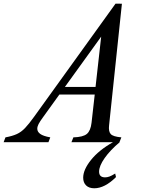

<svg xmlns="http://www.w3.org/2000/svg" viewBox="-126 -782 778 1056"><path d="M150.5 -26.5 140.5 0H-106L-96 -26.5Q-58 -33.5 -33.8 -44.5Q-9.5 -55.5 11.8 -77.8Q33 -100 62 -140.5L509.5 -762L544.5 -761.5L474 -93Q470 -59.5 482.8 -45Q495.5 -30.5 541.5 -26.5L531 0H267L277.5 -26.5Q331 -28 351.8 -45.5Q372.5 -63 377.5 -107L395 -262H200.5L111.5 -138.5Q93.5 -114 86.2 -99.8Q79 -85.5 79 -74Q79 -57.5 95.2 -45.5Q111.5 -33.5 150.5 -26.5ZM231 -304H399.5L430.5 -580.5ZM392.5 253.5Q363.5 253.5 347.5 237.8Q331.5 222 331.5 195.5Q331.5 151.5 374.5 97.8Q417.5 44 495.5 0H532.5Q480 44 449.5 87.5Q419 131 419 162Q419 193.5 452 193.5Q463.5 193.5 475.8 189Q488 184.5 507.5 172.5L512 192Q450 253.5 392.5 253.5Z"/></svg>

Font: Libre Caslon Condensed Medium Italic
Style: Regular
Weight: 500
Italic angle: -22.583°
Designer: Pablo Impallari, Rodrigo Fuenzalida, Katja Schimmel, Ertekin Erdin
Foundry: Pablo Impallari, Rodrigo Fuenzalida
Version: Version 2.000; ttfautohint (v1.8.4.7-5d5b);gftools[0.9.33]